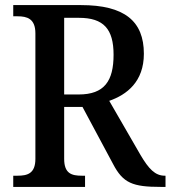

<svg xmlns="http://www.w3.org/2000/svg" viewBox="-20 -734 670 754"><path d="M32 0H314V-44H301C262 -44 232 -52 232 -110V-314H304L424 -90C463 -15 501 0 611 0H630V-44H627C589 -44 564 -71 532 -125L409 -338C478 -362 545 -413 545 -523C545 -651 469 -714 298 -714H32V-670H49C86 -670 119 -661 119 -603V-110C119 -52 87 -44 49 -44H32ZM289 -363H232V-664H290C387 -664 426 -620 426 -519C426 -416 390 -363 289 -363Z"/></svg>

Font: Noto Serif Lao SemiCondensed Medium
Style: Regular
Weight: 500
Width: 4
Designer: Monotype Design Team
Foundry: Monotype Imaging Inc.
Version: Version 2.003